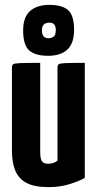

<svg xmlns="http://www.w3.org/2000/svg" viewBox="-20 -758 398 788"><path d="M180 10Q120 10 87.5 -8Q55 -26 42 -59.5Q29 -93 29 -140V-480Q29 -490 33.5 -494Q38 -498 62.5 -499Q87 -500 145 -500V-133Q145 -118 147.5 -107.5Q150 -97 157 -91.5Q164 -86 178 -86Q188 -86 198 -89Q208 -92 216 -99V-480Q216 -490 220.5 -494Q225 -498 248 -499Q271 -500 328 -500V-28Q304 -14 264.5 -2Q225 10 180 10ZM177 -529Q126 -529 100.5 -550.5Q75 -572 75 -633Q75 -688 103.5 -713Q132 -738 183 -738Q235 -738 259.5 -716.5Q284 -695 284 -635Q284 -581 257 -555Q230 -529 177 -529ZM179 -601Q192 -601 200.5 -608Q209 -615 209 -634Q209 -650 202.5 -657.5Q196 -665 183 -665Q168 -665 160 -657.5Q152 -650 152 -633Q152 -617 159 -609Q166 -601 179 -601Z"/></svg>

Font: Yanone Kaffeesatz ExtraLight
Style: Regular
Weight: 200
Designer: Yanone (Cyrillic: Daniel Pouzeot, Huerta Tipografica, and Cyreal)
Foundry: Yanone
Version: Version 2.003